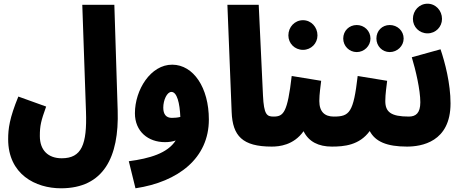

<svg xmlns="http://www.w3.org/2000/svg" viewBox="-20 -786 2501 1036"><path d="M24 -35C24 155 172 230 309 230C539 230 623 62 615 -190L597 -760H424L444 -183C450 -7 421 68 313 68C240 68 195 25 195 -52C195 -108 201 -133 229 -211L79 -265C31 -148 24 -91 24 -35Z M711 230C943 195 1107 67 1107 -141C1107 -313 1024 -436 910 -437C793 -438 708 -301 708 -175C708 -76 780 -19 870 -19C892 -19 911 -22 928 -28C884 41 788 69 675 84ZM861 -205C861 -246 881 -290 905 -290C935 -290 950 -230 953 -155C937 -151 921 -150 907 -150C876 -150 861 -170 861 -205Z M1446 5C1498 5 1531 -27 1531 -78C1531 -120 1505 -157 1456 -157C1420 -157 1404 -167 1399 -271L1376 -760H1207L1230 -181C1235 -53 1288 5 1446 5Z M1615 -517C1659 -517 1693 -552 1693 -595C1693 -640 1659 -677 1615 -677C1570 -677 1536 -640 1536 -595C1536 -552 1570 -517 1615 -517Z M1446 5C1486 5 1564 -2 1618 -78C1646 -21 1699 5 1771 5C1823 5 1856 -27 1856 -78C1856 -120 1830 -157 1781 -157C1733 -157 1703 -182 1703 -241C1703 -279 1710 -322 1713 -350L1554 -376C1531 -178 1510 -157 1456 -157Z M2083 -505C2124 -505 2158 -538 2158 -578C2158 -620 2124 -651 2083 -651C2042 -651 2011 -620 2011 -578C2011 -538 2042 -505 2083 -505ZM1905 -505C1945 -505 1979 -538 1979 -578C1979 -620 1945 -651 1905 -651C1864 -651 1832 -620 1832 -578C1832 -538 1864 -505 1905 -505Z M1771 5C1836 5 1919 -2 1975 -79C2005 -22 2067 5 2176 5C2228 5 2261 -27 2261 -78C2261 -120 2235 -157 2186 -157C2089 -157 2059 -182 2059 -241C2059 -279 2066 -322 2069 -350L1910 -376C1887 -178 1866 -157 1781 -157Z M2287 -606C2331 -606 2365 -641 2365 -684C2365 -729 2331 -766 2287 -766C2242 -766 2208 -729 2208 -684C2208 -641 2242 -606 2287 -606Z M2176 5C2253 5 2411 -19 2411 -228C2411 -335 2381 -450 2357 -520L2202 -477C2223 -408 2248 -301 2248 -234C2248 -175 2223 -157 2186 -157Z"/></svg>

Font: Noto Sans Arabic ExtCond Blk
Style: Regular
Weight: 900
Width: 2
Designer: Monotype Design Team, Nadine Chahine, Nizar Qandah and Khaled Hosny
Foundry: Monotype Imaging Inc.
Version: Version 2.012